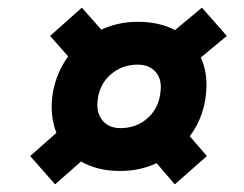

<svg xmlns="http://www.w3.org/2000/svg" viewBox="-20 -601 638 502"><path d="M294 -154Q233 -154 190 -180Q147 -206 128 -252.5Q109 -299 118 -358Q128 -413 159 -454.5Q190 -496 237.5 -520Q285 -544 340 -544Q402 -544 445 -518Q488 -492 507 -446.5Q526 -401 517 -342Q508 -287 476 -244.5Q444 -202 397 -178Q350 -154 294 -154ZM124 -119 59 -193 190 -309 257 -236ZM437 -119 340 -232 425 -304 521 -193ZM295 -266Q338 -266 367.5 -293.5Q397 -321 400 -365Q403 -395 386.5 -413.5Q370 -432 340 -432Q298 -432 268 -405Q238 -378 235 -335Q232 -305 248.5 -285.5Q265 -266 295 -266ZM217 -387 111 -507 194 -581 301 -460ZM438 -395 371 -467 508 -581 573 -507Z"/></svg>

Font: Figtree
Style: Bold Italic
Weight: 700
Italic angle: -9.5°
Foundry: Erik Kennedy
Version: Version 2.001;gftools[0.9.30]